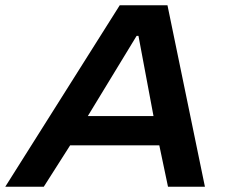

<svg xmlns="http://www.w3.org/2000/svg" viewBox="-52 -708 872 728"><path d="M-32 0 402 -688H583L725 0H585L552 -157H214L114 0ZM281 -268H530L473 -572H466Z"/></svg>

Font: Saira Expanded SemiBold
Style: Italic
Weight: 600
Width: 7
Italic angle: -12°
Designer: Hector Gatti with collaboration of the Omnibus-Type team
Foundry: Omnibus-Type
Version: Version 1.101